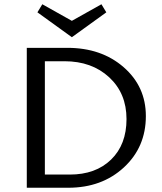

<svg xmlns="http://www.w3.org/2000/svg" viewBox="-20 -883 761 903"><path d="M480 -825 318 -708 156 -825 179 -863 318 -785 457 -863ZM297 -658Q457 -658 561.5 -567Q666 -476 666 -337Q666 -191 562.5 -95.5Q459 0 301 0H106V-658ZM308 -62Q430 -62 502.5 -132.5Q575 -203 575 -323Q575 -444 493.5 -519.5Q412 -595 283 -595H191V-62Z"/></svg>

Font: EauTestText Medium
Style: Regular
Weight: 500
Designer: Christian Thalmann (Catharsis Fonts)
Version: Version 0.001;PS 000.001;hotconv 1.0.88;makeotf.lib2.5.64775